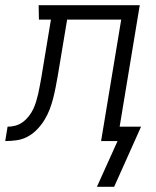

<svg xmlns="http://www.w3.org/2000/svg" viewBox="-76 -540 596 735"><path d="M295 175 374 0H311L388 -465H181L145 -249Q141 -227 137 -206Q133 -185 127.5 -163.5Q122 -142 114 -121Q106 -100 94 -80.5Q82 -61 65.5 -44Q49 -27 29 -16.5Q9 -6 -13 -3Q-35 0 -56 0L-47 -55Q-32 -55 -17 -59Q-2 -63 11 -72.5Q24 -82 34.5 -95.5Q45 -109 51.5 -123Q58 -137 62.5 -152Q67 -167 70.5 -182Q74 -197 76.5 -212Q79 -227 82 -242L119 -465H73L72 -520H459L382 -55H464L361 175Z"/></svg>

Font: Iosevka Curly Slab Light
Style: Italic
Weight: 300
Italic angle: -9°
Monospace: yes
Designer: Belleve Invis
Foundry: Belleve Invis
Version: Version 22.1.2; ttfautohint (v1.8.4)